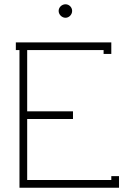

<svg xmlns="http://www.w3.org/2000/svg" viewBox="-20 -877 611 897"><path d="M254 -826C254 -809 269 -794 286 -794C303 -794 317 -809 317 -826C317 -843 303 -857 286 -857C269 -857 254 -843 254 -826ZM464 -643V-625H500V-679H54V-643H71V0H536V-54H500V-36H107V-321H321V-357H107V-643Z"/></svg>

Font: Rawengulk
Style: Regular
Weight: 400
Version: Version 0.9